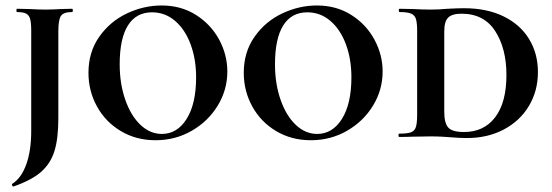

<svg xmlns="http://www.w3.org/2000/svg" viewBox="-20 -500 2014 701"><path d="M42 -456Q40 -456 40 -462Q40 -468 42 -468L86 -467Q124 -465 145 -465Q170 -465 204 -467L243 -468Q246 -468 246 -462Q246 -456 243 -456Q212 -456 202.5 -442Q193 -428 193 -385V-69Q193 7 178.5 52.5Q164 98 129.5 128Q95 158 29 181Q27 182 24.5 177Q22 172 25 171Q58 150 76 100Q94 50 94 -22V-387Q94 -417 90 -431Q86 -445 75 -450.5Q64 -456 42 -456Z M303 -234Q303 -310 342.5 -366Q382 -422 443.5 -451Q505 -480 570 -480Q641 -480 695.5 -445.5Q750 -411 780 -355.5Q810 -300 810 -239Q810 -172 775 -114.5Q740 -57 680 -22.5Q620 12 548 12Q477 12 421 -21.5Q365 -55 334 -111.5Q303 -168 303 -234ZM696 -218Q696 -284 676 -338Q656 -392 619.5 -423.5Q583 -455 535 -455Q477 -455 447 -407Q417 -359 417 -265Q417 -194 437.5 -135.5Q458 -77 493 -44Q528 -11 571 -11Q627 -11 661.5 -66Q696 -121 696 -218Z M870 -234Q870 -310 909.5 -366Q949 -422 1010.5 -451Q1072 -480 1137 -480Q1208 -480 1262.5 -445.5Q1317 -411 1347 -355.5Q1377 -300 1377 -239Q1377 -172 1342 -114.5Q1307 -57 1247 -22.5Q1187 12 1115 12Q1044 12 988 -21.5Q932 -55 901 -111.5Q870 -168 870 -234ZM1263 -218Q1263 -284 1243 -338Q1223 -392 1186.5 -423.5Q1150 -455 1102 -455Q1044 -455 1014 -407Q984 -359 984 -265Q984 -194 1004.5 -135.5Q1025 -77 1060 -44Q1095 -11 1138 -11Q1194 -11 1228.5 -66Q1263 -121 1263 -218Z M1623 1Q1611 0 1593 -1Q1575 -2 1552 -2L1487 -1Q1469 0 1437 0Q1435 0 1435 -6Q1435 -12 1437 -12Q1467 -12 1480.5 -17Q1494 -22 1498.5 -36.5Q1503 -51 1503 -81V-387Q1503 -417 1498.5 -431Q1494 -445 1480.5 -450.5Q1467 -456 1439 -456Q1436 -456 1436 -462Q1436 -468 1439 -468L1487 -467Q1527 -465 1552 -465Q1583 -465 1614 -468Q1654 -470 1674 -470Q1758 -470 1819 -440Q1880 -410 1912 -357Q1944 -304 1944 -237Q1944 -168 1911 -113Q1878 -58 1819 -27Q1760 4 1685 4Q1658 4 1623 1ZM1829 -226Q1829 -323 1788 -386.5Q1747 -450 1665 -450Q1631 -450 1616.5 -436Q1602 -422 1602 -385V-92Q1602 -51 1616.5 -34.5Q1631 -18 1674 -18Q1747 -18 1788 -72Q1829 -126 1829 -226Z"/></svg>

Font: Cormorant SC
Style: Bold
Weight: 700
Designer: Christian Thalmann (Catharsis Fonts)
Foundry: Catharsis Fonts
Version: Version 4.000